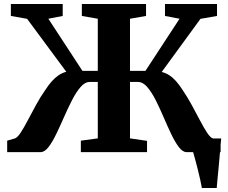

<svg xmlns="http://www.w3.org/2000/svg" viewBox="-20 -763 1142 963"><path d="M992.5 180Q990 164 984.2 138.2Q978.5 112.5 971.5 84.8Q964.5 57 958.2 33.8Q952 10.5 948.5 -0.5L914.5 -68.5H1089.5Q1088 -54 1085.8 -28.5Q1083.5 -3 1081 27.5Q1078.5 58 1075.5 88Q1072.5 118 1070.2 142.5Q1068 167 1067 180ZM16 0V-57.5L54 -68.5Q67 -72.5 83.5 -97.5Q100 -122.5 119.2 -159.2Q138.5 -196 160.8 -236.8Q183 -277.5 208 -313Q223.5 -337 239.8 -355.2Q256 -373.5 273.8 -385.5Q291.5 -397.5 312.5 -403L116 -668.5L34.5 -683V-743H294.5V-683L222.5 -669L393.5 -407.5H470.5V-669L390.5 -683V-743H712.5V-683L632 -669V-407.5H709.5L880.5 -669L807.5 -683V-743H1068.5V-683L985.5 -668.5L791 -402Q812 -397 830 -385Q848 -373 863.8 -355Q879.5 -337 895 -313Q919.5 -277 941.8 -236.2Q964 -195.5 983.2 -158.8Q1002.5 -122 1018.8 -97.2Q1035 -72.5 1048.5 -68.5L1086.5 -57.5V0H916Q896 0 876.8 -25.5Q857.5 -51 838.5 -91Q819.5 -131 800.2 -176Q781 -221 760.8 -261Q740.5 -301 718.5 -326.5Q696.5 -352 672 -352H632V-69L717.5 -56.5V0H385.5V-57.5L470.5 -69V-352H430.5Q406 -352 384 -326.5Q362 -301 341.5 -261Q321 -221 301.2 -176Q281.5 -131 262.2 -91Q243 -51 223.5 -25.5Q204 0 183.5 0Z"/></svg>

Font: Merriweather 36pt ExtraBold
Style: Regular
Weight: 800
Designer: Eben Sorkin
Foundry: Eben Sorkin
Version: Version 2.100